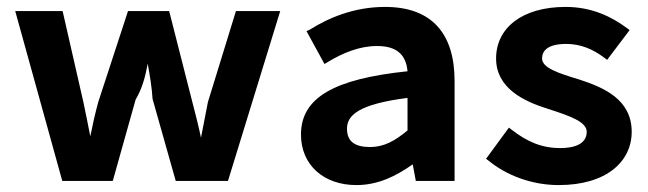

<svg xmlns="http://www.w3.org/2000/svg" viewBox="-20 -523 1872 555"><path d="M372 -235C392 -269 400 -302 407 -339C413 -306 419 -270 421 -237L488 0H639L790 -491H662L581 -228C574 -193 568 -161 561 -125C554 -158 545 -194 536 -228L469 -491H350L264 -228C255 -195 248 -164 241 -129C235 -160 228 -195 221 -228L161 -491H24L160 0H306Z M1173 -48 1182 0H1294V-289C1294 -424 1230 -503 1093 -503C1003 -503 929 -471 875 -437L866 -433L918 -338L928 -344C971 -370 1019 -390 1070 -390C1132 -390 1154 -360 1158 -317C946 -295 850 -241 850 -134C850 -46 916 12 1010 12C1073 12 1125 -14 1173 -48ZM1158 -146C1122 -116 1090 -98 1050 -98C1007 -98 983 -113 983 -151C983 -190 1017 -222 1158 -240Z M1595 12C1733 12 1806 -56 1806 -142C1806 -236 1725 -270 1655 -293C1592 -312 1547 -327 1547 -354C1547 -377 1564 -396 1617 -396C1658 -396 1694 -381 1727 -356L1735 -350L1800 -436L1792 -442C1750 -473 1693 -503 1615 -503C1489 -503 1414 -442 1414 -354C1414 -268 1494 -230 1565 -208C1627 -188 1676 -171 1676 -142C1676 -116 1656 -95 1599 -95C1545 -95 1503 -114 1459 -148L1451 -154L1385 -64L1393 -58C1443 -17 1516 12 1595 12Z"/></svg>

Font: Falling Sky
Style: SeBd
Weight: 600
Designer: Paul D. Hunt
Foundry: Adobe Systems Incorporated
Version: Version 1.02